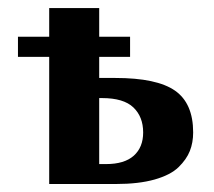

<svg xmlns="http://www.w3.org/2000/svg" viewBox="-20 -460 535 480"><path d="M462.9 -128.9Q462.9 -103.5 454.6 -82.5Q446.3 -61.5 426.3 -42Q406.2 -22.5 366.5 -11.2Q326.7 0 270 0H103V-317.9H24.9V-368.2H103V-439.9H228V-368.2H305.2V-317.9H228V-265.1H268.1Q372.1 -265.1 417.5 -233.4Q462.9 -201.7 462.9 -128.9ZM228 -214.8V-49.8H245.1Q291 -49.8 314.5 -70.8Q337.9 -91.8 337.9 -128.9Q337.9 -168 313.5 -191.4Q289.1 -214.8 234.9 -214.8Z"/></svg>

Font: Pfennig
Style: Bold
Weight: 700
Version: Version 20120410 ; ttfautohint (v0.8)